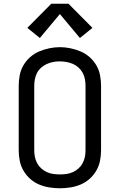

<svg xmlns="http://www.w3.org/2000/svg" viewBox="-20 -998 640 1026"><path d="M300 8Q272 8 243.5 3.5Q215 -1 189 -12Q163 -23 141.5 -42Q120 -61 105.5 -86Q91 -111 85.5 -139Q80 -167 80 -195V-540Q80 -568 85.5 -596.5Q91 -625 105.5 -649.5Q120 -674 141.5 -693Q163 -712 189 -723Q215 -734 243.5 -740Q272 -746 300 -746Q328 -746 356.5 -740Q385 -734 411 -723Q437 -712 458.5 -693Q480 -674 494.5 -649.5Q509 -625 514.5 -596.5Q520 -568 520 -540V-195Q520 -167 514.5 -139Q509 -111 494.5 -86Q480 -61 458.5 -42Q437 -23 411 -12Q385 -1 356.5 3.5Q328 8 300 8ZM300 -66Q318 -66 336 -68.5Q354 -71 370 -78.5Q386 -86 399.5 -98Q413 -110 421.5 -126Q430 -142 433.5 -159.5Q437 -177 437 -195V-540Q437 -558 433.5 -576Q430 -594 421.5 -609.5Q413 -625 399 -637.5Q385 -650 368.5 -657Q352 -664 334 -667Q316 -670 298 -670Q280 -670 262.5 -666.5Q245 -663 229 -655.5Q213 -648 199.5 -636Q186 -624 178 -608.5Q170 -593 166.5 -575.5Q163 -558 163 -540V-195Q163 -177 166.5 -159.5Q170 -142 178.5 -126Q187 -110 200.5 -98Q214 -86 230 -78.5Q246 -71 264 -68.5Q282 -66 300 -66ZM193 -795 126 -849 254 -978H346L474 -849L407 -795L300 -923Z"/></svg>

Font: Iosevka Curly Extended
Style: Regular
Weight: 400
Width: 7
Monospace: yes
Designer: Belleve Invis
Foundry: Belleve Invis
Version: Version 11.1.0; ttfautohint (v1.8.3)